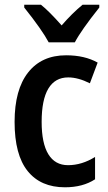

<svg xmlns="http://www.w3.org/2000/svg" viewBox="-20 -786 459 816"><path d="M42 -268Q42 -405 99.5 -478Q157 -551 261 -551Q340 -551 395 -520L362 -432Q312 -457 270 -457Q214 -457 185.5 -409.5Q157 -362 157 -268Q157 -177 185.5 -130.5Q214 -84 269 -84Q328 -84 384 -119V-24Q332 10 256 10Q153 10 97.5 -59Q42 -128 42 -268ZM402 -754Q324 -656 298 -606H187Q158 -660 83 -754V-766H154Q188 -739 242 -678Q285 -728 331 -766H402Z"/></svg>

Font: Noto Sans Display Medium Narrow
Style: Regular
Weight: 500
Width: 4
Designer: Monotype Design team
Foundry: Monotype Imaging Inc.
Version: Version 1.000